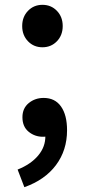

<svg xmlns="http://www.w3.org/2000/svg" viewBox="-20 -569 351 796"><path d="M156 -373Q120 -373 96 -398Q72 -423 72 -461Q72 -499 96 -524Q120 -549 156 -549Q192 -549 216 -524Q240 -499 240 -461Q240 -423 216 -398Q192 -373 156 -373ZM81 207 53 134Q108 112 138.5 75.5Q169 39 168 -6L162 -104L211 -23Q200 -12 186.5 -7Q173 -2 158 -2Q124 -2 98.5 -23Q73 -44 73 -83Q73 -120 99 -141.5Q125 -163 161 -163Q208 -163 233 -127.5Q258 -92 258 -29Q258 54 212 115.5Q166 177 81 207Z"/></svg>

Font: Noto Sans TC Thin SemiBold
Style: Regular
Weight: 600
Version: Version 2.004-H2;hotconv 1.0.118;makeotfexe 2.5.65603